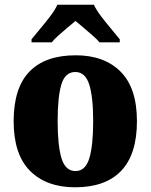

<svg xmlns="http://www.w3.org/2000/svg" viewBox="-20 -786 641 816"><path d="M299 10Q177 10 107.5 -60Q38 -130 38 -271Q38 -412 105 -481.5Q172 -551 302 -551Q423 -551 492.5 -481.5Q562 -412 562 -271Q562 -130 495 -60Q428 10 299 10ZM301 -59Q343 -59 359.5 -113Q376 -167 376 -271Q376 -375 359 -427.5Q342 -480 300 -480Q257 -480 241 -427.5Q225 -375 225 -271Q225 -167 241.5 -113Q258 -59 301 -59ZM114 -619Q129 -638 151 -664Q173 -690 193.5 -717Q214 -744 224 -766H379Q389 -744 409.5 -717Q430 -690 452 -664Q474 -638 489 -619V-606H403Q395 -616 376 -633Q357 -650 336 -667.5Q315 -685 301 -697Q286 -685 266 -668Q246 -651 227.5 -634.5Q209 -618 200 -606H114Z"/></svg>

Font: Noto Serif Myanmar SemiCondensed Black
Style: Regular
Weight: 900
Width: 4
Designer: Ben Mitchell and the Monotype Design Team
Foundry: Monotype Imaging Inc.
Version: Version 2.106; ttfautohint (v1.8.4.7-5d5b)